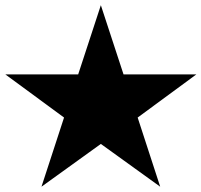

<svg xmlns="http://www.w3.org/2000/svg" viewBox="-36 -851 772 736"><path d="M-15.6 -565.9H263.7L350.6 -831.1L437.5 -565.9H716.8L491.7 -400.4L578.1 -135.3L350.6 -299.3L123 -135.3L209.5 -400.4Z"/></svg>

Font: Vazir Black FD-WOL-UI
Style: Black-FD-WOL-UI
Weight: 900
Designer: Saber Rastikerdar
Foundry: Saber Rastikerdar
Version: Version 30.0.0